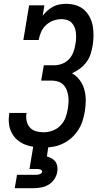

<svg xmlns="http://www.w3.org/2000/svg" viewBox="-20 -763 540 1003"><path d="M208 8Q182 8 157.5 4.5Q133 1 110.5 -8Q88 -17 70 -32.5Q52 -48 41 -69.5Q30 -91 27 -115.5Q24 -140 28 -165Q28 -167 28.5 -169Q29 -171 29 -173H119Q119 -172 118.5 -171Q118 -170 118 -169Q115 -149 119.5 -129.5Q124 -110 136.5 -96.5Q149 -83 168 -77.5Q187 -72 208 -72Q231 -72 254.5 -80.5Q278 -89 295.5 -107Q313 -125 322 -148Q331 -171 334 -194Q337 -211 338 -228.5Q339 -246 336.5 -262.5Q334 -279 328 -294Q322 -309 310.5 -320.5Q299 -332 283 -337Q267 -342 250 -342H195L209 -422H264Q284 -422 305 -430Q326 -438 341 -454.5Q356 -471 363.5 -491.5Q371 -512 374 -533Q377 -548 377.5 -563Q378 -578 376.5 -592.5Q375 -607 369.5 -620.5Q364 -634 354.5 -644Q345 -654 331 -658.5Q317 -663 302 -663Q280 -663 259 -655.5Q238 -648 221 -632.5Q204 -617 195 -596.5Q186 -576 182 -554H102L132 -735H212L203 -681Q214 -695 228 -707.5Q242 -720 258 -728.5Q274 -737 291.5 -740Q309 -743 326 -743Q352 -743 376.5 -735.5Q401 -728 419 -712Q437 -696 448.5 -674Q460 -652 464.5 -627.5Q469 -603 468.5 -576.5Q468 -550 464 -525Q460 -502 453 -480Q446 -458 431.5 -438.5Q417 -419 397.5 -404.5Q378 -390 356 -380Q380 -367 396.5 -344.5Q413 -322 420.5 -295Q428 -268 428 -239Q428 -210 423 -181Q419 -156 411 -131Q403 -106 388 -83Q373 -60 352.5 -42Q332 -24 308 -12.5Q284 -1 258.5 3.5Q233 8 208 8ZM57 220 69 150H169Q173 150 177.5 149.5Q182 149 186.5 147.5Q191 146 195 143Q199 140 200 135Q201 131 198 127.5Q195 124 191 122.5Q187 121 182.5 120.5Q178 120 174 120H134L154 0H233L225 54Q238 58 250 64.5Q262 71 269.5 81.5Q277 92 279.5 106Q282 120 279 135Q276 154 264.5 172Q253 190 235 201Q217 212 197 216Q177 220 157 220Z"/></svg>

Font: Iosevka Curly Slab MdObl
Style: Regular
Weight: 500
Italic angle: -9°
Monospace: yes
Designer: Belleve Invis
Foundry: Belleve Invis
Version: Version 11.0.0; ttfautohint (v1.8.3)